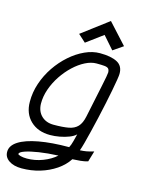

<svg xmlns="http://www.w3.org/2000/svg" viewBox="-152 -932 902 1223"><g transform="rotate(15 299.5 -321.0)"><path d="M115 206Q62.5 206 30.8 184.2Q-1 162.5 -0.5 127Q-0.5 86.5 45 57.2Q90.5 28 174.8 12.5Q259 -3 373.5 -3Q383 -20.5 389.8 -47.2Q396.5 -74 402 -95Q387 -80 358.8 -69Q330.5 -58 297.8 -52Q265 -46 235 -46Q154.5 -46 105.5 -93Q56.5 -140 56.5 -218Q56 -279.5 76.2 -339.8Q96.5 -400 132.2 -452.8Q168 -505.5 213.8 -545.8Q259.5 -586 309.8 -609Q360 -632 409 -632Q482 -632 522.8 -610.5Q563.5 -589 562.5 -536Q562.5 -526.5 557.8 -496.5Q553 -466.5 544.8 -423.8Q536.5 -381 526 -331Q515.5 -281 503.8 -230.2Q492 -179.5 481 -134Q470 -88.5 460.5 -53.5Q451 -18.5 444.5 -1.5Q467.5 -2.5 486.5 -5.8Q505.5 -9 535 -18L514 53Q492 60 464.5 62.5Q437 65 413 66Q385.5 108.5 339.2 140Q293 171.5 235.2 188.8Q177.5 206 115 206ZM132 137Q184.5 137 235.5 117.5Q286.5 98 321.5 66.5Q251 69.5 194.8 78.2Q138.5 87 105.5 98.5Q72.5 110 72 122Q72 127.5 89.5 132.2Q107 137 132 137ZM240 -115Q300.5 -115 338.5 -122Q376.5 -129 398 -151.8Q419.5 -174.5 429 -220.5Q458.5 -362 474.2 -436.5Q490 -511 490.5 -526.5Q490 -544.5 482.2 -552Q474.5 -559.5 456.2 -561.2Q438 -563 404 -563Q369 -563 330.5 -543.5Q292 -524 255.8 -490Q219.5 -456 190.5 -412.5Q161.5 -369 144.5 -320.5Q127.5 -272 128 -223.5Q129.5 -173.5 160.2 -144.2Q191 -115 240 -115ZM479 -669.5 406.5 -752 297.5 -671.5 248 -716.5 422.5 -848 544.5 -714.5Z"/></g></svg>

Font: Victor Mono Thin
Style: Italic
Weight: 100
Italic angle: -12°
Monospace: yes
Designer: Rune Bjørnerås
Version: Version 1.561;gftools[0.9.30]